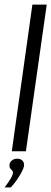

<svg xmlns="http://www.w3.org/2000/svg" viewBox="-33 -654 222 830"><path d="M18 0 107 -634H169L79 0ZM-13 156Q4 134 13.5 117.5Q23 101 23 92Q23 86 19 82.5Q15 79 11 73.5Q7 68 8 59Q8 49 17.5 40.5Q27 32 41 32Q55 32 63.5 40Q72 48 71 61Q70 72 61 89Q52 106 39.5 124Q27 142 14 156Z"/></svg>

Font: Alumni Sans
Style: Italic
Weight: 400
Italic angle: -8°
Version: Version 1.016